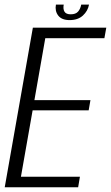

<svg xmlns="http://www.w3.org/2000/svg" viewBox="-39 -792 470 812"><path d="M-19 0 100 -675H410.5L402.5 -630.5H152.5L106.5 -368.5H343.5L336 -325.5H99L49.5 -44.5H299L291.5 0ZM255.5 -707Q222 -707 207.2 -726.2Q192.5 -745.5 197.5 -772.5H230.5Q227 -753.5 233.8 -742.5Q240.5 -731.5 260 -731.5Q281 -731.5 291 -742.8Q301 -754 304.5 -772.5H337.5Q332.5 -745.5 311.5 -726.2Q290.5 -707 255.5 -707Z"/></svg>

Font: Anybody Light
Style: Italic
Weight: 300
Italic angle: -10°
Designer: Tyler Finck
Foundry: Etcetera Type Company
Version: Version 1.010; ttfautohint (v1.8.3) -l 8 -r 50 -G 200 -x 14 